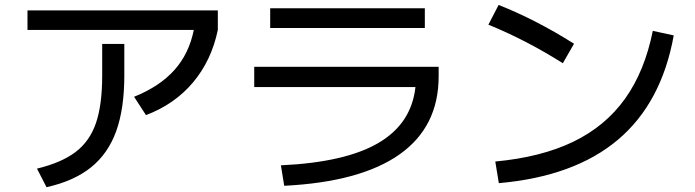

<svg xmlns="http://www.w3.org/2000/svg" viewBox="-20 -740 2852 788"><path d="M399.4 -429.7V-559.6H490.2V-429.7Q490.2 -293.9 456.8 -201.4Q423.3 -108.9 353 -52.7Q282.7 3.4 170.9 28.3L131.8 -47.9Q232.4 -72.3 290.3 -116.2Q348.1 -160.2 373.8 -234.9Q399.4 -309.6 399.4 -429.7ZM92.8 -697.3H874V-617.2Q848.1 -492.2 772.5 -402.1Q696.8 -312 579.1 -267.6L530.3 -342.8Q634.8 -384.8 695.3 -452.1Q755.9 -519.5 775.4 -617.2H92.8Z M1685.1 -382.8H1023.4V-465.8H1780.3V-426.8Q1780.3 -219.7 1619.9 -106.4Q1459.5 6.8 1146.5 22.5L1132.8 -61.5Q1397 -73.7 1532.7 -153.1Q1668.5 -232.4 1685.1 -382.8ZM1088.9 -706.1H1723.6V-625H1088.9Z M2659.2 -613.3 2745.1 -594.7Q2695.3 -317.9 2516.4 -166.7Q2337.4 -15.6 2027.3 11.7L2012.7 -77.1Q2201.2 -94.7 2333 -158.4Q2464.8 -222.2 2545.4 -335Q2626 -447.8 2659.2 -613.3ZM1984.4 -638.7 2026.4 -719.7Q2177.7 -660.2 2335.9 -560.5L2290 -480.5Q2138.2 -576.2 1984.4 -638.7Z"/></svg>

Font: Pretendard Medium
Style: Regular
Weight: 500
Designer: Base glyphs from Inter by Rasmus Andersson; Hangeul glyphs from Noto Sans CJK(Source Han Sans) by Jang Soo-young and Kan
Foundry: Kil Hyung-jin
Version: Version 1.309